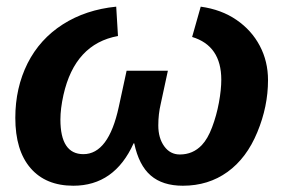

<svg xmlns="http://www.w3.org/2000/svg" viewBox="-20 -559 874 588"><path d="M464.8 -174.8Q464.8 -136.2 482.9 -111.1Q501 -85.9 530.8 -85.9Q570.8 -85.9 598.1 -114.7Q616.2 -133.8 629.6 -169.4Q643.1 -205.1 650.4 -244.6Q657.7 -284.2 657.7 -314.9Q657.7 -418.9 568.4 -445.8L594.7 -538.6Q658.2 -529.8 704.3 -498Q750.5 -466.3 775.6 -418.7Q800.8 -371.1 800.8 -313.5Q800.8 -232.9 768.1 -154.3Q735.4 -74.7 676.8 -32.5Q618.2 9.8 540 9.8Q478 9.8 441.7 -21.5Q405.3 -52.7 391.1 -120.1H389.2Q330.6 9.8 204.6 9.8Q120.1 9.8 73.5 -44.2Q26.9 -98.1 26.9 -198.2Q26.9 -290 64.5 -365.2Q102.1 -439.5 172.4 -484.4Q242.7 -529.3 335.9 -538.6L341.3 -448.7Q209.5 -424.8 174.3 -268.1Q165 -226.1 165 -192.9Q165 -86.9 235.4 -86.9Q312.5 -86.9 343.8 -231.9L367.7 -342.3H494.1L472.2 -240.7Q464.8 -209.5 464.8 -174.8Z"/></svg>

Font: Arimo
Style: Bold Italic
Weight: 700
Italic angle: -12°
Designer: Steve Matteson
Foundry: Monotype Imaging Inc.
Version: Version 1.33